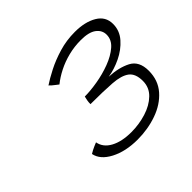

<svg xmlns="http://www.w3.org/2000/svg" viewBox="-107 -757 624 624"><g transform="rotate(-45 205.0 -445.0)"><path d="M200.5 -249Q146 -249 107.2 -269.2Q68.5 -289.5 62.5 -321Q68 -324.5 73.8 -327.5Q79.5 -330.5 85.8 -333.2Q92 -336 98.5 -338.5Q103.5 -311 131.5 -295.8Q159.5 -280.5 203.5 -280.5Q239 -280.5 272 -290.8Q305 -301 326.2 -321.5Q347.5 -342 347.5 -372Q347.5 -405.5 329 -419.5Q310.5 -433.5 272.2 -436.2Q234 -439 173.5 -439Q173.5 -447.5 175 -455.8Q176.5 -464 178 -469.5Q203.5 -469.5 236.5 -475Q269.5 -480.5 300 -492Q330.5 -503.5 350.5 -520.8Q370.5 -538 370.5 -561.5Q370.5 -582 353 -595.2Q335.5 -608.5 298.5 -608.5Q269 -608.5 241.2 -601.5Q213.5 -594.5 189.8 -582.5Q166 -570.5 147.5 -555.5Q144.5 -558 138.8 -562.2Q133 -566.5 127.8 -571Q122.5 -575.5 120 -578.5Q138.5 -591 166.8 -605.5Q195 -620 230 -630.5Q265 -641 303.5 -641Q350 -641 380 -623.2Q410 -605.5 410 -571.5Q410 -540.5 389.2 -517Q368.5 -493.5 338.2 -479Q308 -464.5 278.5 -460Q323 -458 353.8 -442Q384.5 -426 384.5 -382Q384.5 -338 358.2 -308.2Q332 -278.5 290 -263.8Q248 -249 200.5 -249Z"/></g></svg>

Font: Grandstander Thin
Style: Italic
Weight: 100
Italic angle: -15°
Designer: Tyler Finck
Foundry: Etcetera Type Co
Version: Version 1.200